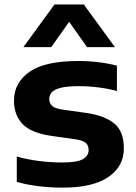

<svg xmlns="http://www.w3.org/2000/svg" viewBox="-20 -828 608 858"><path d="M260.5 10.5Q205 10.5 152.2 4Q99.5 -2.5 55 -15V-128.5Q150 -102 259 -102Q325 -102 350.5 -116.8Q376 -131.5 376 -157.5Q376 -178 364 -189Q352 -200 317.5 -205.5L211 -220.5Q118.5 -234 80.5 -274Q42.5 -314 42.5 -378.5Q42.5 -458 111.5 -506.8Q180.5 -555.5 331.5 -555.5Q376.5 -555.5 422.2 -549.8Q468 -544 502.5 -534.5V-421Q466 -431.5 421.2 -437.2Q376.5 -443 333 -443Q278.5 -443 249.8 -435.2Q221 -427.5 210.5 -414.5Q200 -401.5 200 -385.5Q200 -368.5 211.5 -356.2Q223 -344 257.5 -338.5L364 -323.5Q446.5 -312 490 -276.8Q533.5 -241.5 533.5 -165.5Q533.5 -84 464 -36.8Q394.5 10.5 260.5 10.5ZM84.5 -617.5 223.5 -808H354.5L493.5 -617.5H369L289 -730.5L209 -617.5Z"/></svg>

Font: Encode Sans Expanded
Style: Bold
Weight: 700
Width: 7
Designer: Multiple Designers
Foundry: Impallari Type
Version: Version 3.000; ttfautohint (v1.8.3) -l 8 -r 50 -G 200 -x 14 